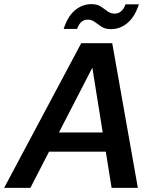

<svg xmlns="http://www.w3.org/2000/svg" viewBox="-45 -909 750 929"><path d="M-25 0 348 -700H498L622 0H495L402 -580H401L102 0ZM110 -175 158 -268H521L536 -175ZM263 -769Q283 -831 318.5 -860Q354 -889 397 -889Q425 -889 442.5 -877.5Q460 -866 475 -854.5Q490 -843 511 -843Q527 -843 541 -854.5Q555 -866 562 -888H627Q607 -827 571.5 -797.5Q536 -768 492 -768Q464 -768 446.5 -779.5Q429 -791 414 -802.5Q399 -814 379 -814Q362 -814 349 -803Q336 -792 328 -769Z"/></svg>

Font: DM Sans 28pt SemiBold
Style: Italic
Weight: 600
Italic angle: -10°
Version: Version 4.004;gftools[0.9.30]